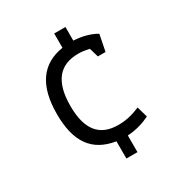

<svg xmlns="http://www.w3.org/2000/svg" viewBox="-173 -845 917 976"><g transform="rotate(-30 286.0 -357.0)"><path d="M286 -91V10H351V-88C401 -90 449 -106 483 -123L465 -186C419 -167 382 -158 336 -158C227 -158 173 -225 173 -363C173 -504 228 -574 340 -574C360 -574 381 -571 404 -566L420 -512H465L484 -608C449 -629 401 -642 352 -644V-724H286V-640C157 -620 93 -527 93 -362C93 -199 154 -112 286 -91Z"/></g></svg>

Font: Frost Regular
Style: Regular
Weight: 400
Designer: Lee Frost
Foundry: Lee Frost for Ice Communication Norge AS
Version: Version 2.011;hotconv 1.0.107;makeotfexe 2.5.65593